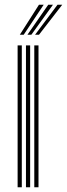

<svg xmlns="http://www.w3.org/2000/svg" viewBox="-20 -792 283 812"><path d="M125 0V-600H142.8V0ZM54.5 0V-600H72.2V0ZM89.8 0V-600H107.5V0ZM63.8 -645 144.8 -772H164.8L80.2 -645ZM128.2 -645 223.2 -772H243.2L144.8 -645ZM96 -645 184 -772H204L112.5 -645Z"/></svg>

Font: Big Shoulders Inline Text Medium
Style: Regular
Weight: 500
Designer: Patric King
Foundry: XO Type Co
Version: Version 1.000